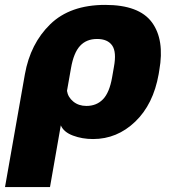

<svg xmlns="http://www.w3.org/2000/svg" viewBox="-69 -550 708 773"><path d="M-48.8 203.1H132.3L175.8 -45.4Q187.5 -18.1 224.6 -4.2Q261.7 9.8 305.7 9.8Q402.3 9.8 475.3 -60.1Q548.3 -129.9 569.8 -251.5L572.3 -267.1Q594.2 -390.1 542.5 -460.2Q490.7 -530.3 354.5 -530.3Q213.4 -530.3 133.3 -452.4Q53.2 -374.5 31.2 -251ZM278.8 -123.5Q247.6 -123.5 226.1 -141.1Q204.6 -158.7 200.7 -184.1L216.8 -275.4Q227.5 -337.4 253.2 -365.2Q278.8 -393.1 321.8 -393.1Q364.3 -393.1 382.6 -366.9Q400.9 -340.8 389.6 -280.3L382.3 -238.3Q371.6 -177.2 345.7 -150.4Q319.8 -123.5 278.8 -123.5Z"/></svg>

Font: Roboto Flex
Style: wght 900 wdth 100 opsz 14.0 GRAD 0.00 slnt -10.00 XTRA 468 XOPQ 96 YOPQ 79 YTLC 514 YTUC 712 YTAS 750 YTDE -203.00 YTFI 738
Weight: 900
Italic angle: -10°
Designer: Berlow after Robertson
Foundry: Google
Version: Version 3.100